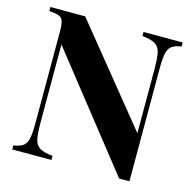

<svg xmlns="http://www.w3.org/2000/svg" viewBox="-104 -814 930 922"><g transform="rotate(15 361.0 -353.0)"><path d="M692.9 -688Q660.2 -683.1 644.5 -671.1Q628.9 -659.2 623.5 -633.1Q618.2 -606.9 618.2 -556.2V2H566.9L132.8 -547.9V-164.1Q132.8 -105 138.9 -77.4Q145 -49.8 165 -37.4Q185.1 -24.9 230 -20V0H35.2V-20Q67.9 -24.9 83.5 -36.9Q99.1 -48.8 104.5 -75Q109.9 -101.1 109.9 -151.9V-602.1Q109.9 -640.1 104.5 -657Q99.1 -673.8 83.5 -679.9Q67.9 -686 35.2 -688V-708H208L595.2 -231V-543.9Q595.2 -603 589.1 -630.6Q583 -658.2 563 -670.7Q543 -683.1 498 -688V-708H692.9Z"/></g></svg>

Font: Neothic
Style: Regular
Weight: 400
Designer: Vasily Draigo aka Daymarius
Foundry: Vasily Draigo aka Daymarius
Version: Version 1.00 May 8, 2019, initial release